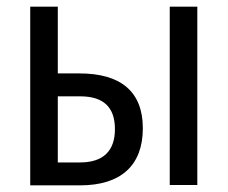

<svg xmlns="http://www.w3.org/2000/svg" viewBox="-20 -558 685 578"><path d="M71 0H221C344 0 410 -60 410 -172C410 -282 344 -337 219 -337H154V-538H71ZM491 -1H574V-538H491ZM154 -69V-268H221C290 -268 326 -237 326 -169C326 -104 291 -69 221 -69Z"/></svg>

Font: Noto Sans Condensed
Style: Regular
Weight: 400
Width: 3
Designer: Monotype Design Team
Foundry: Monotype Imaging Inc.
Version: Version 2.013